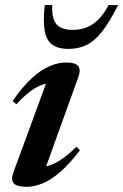

<svg xmlns="http://www.w3.org/2000/svg" viewBox="-20 -710 476 742"><path d="M32.5 -45.5 167 -412 188.5 -388.5Q166.5 -390 144.2 -382.8Q122 -375.5 97.5 -357.2Q73 -339 43 -307L29 -320Q67 -375 102.5 -407.5Q138 -440 171.5 -454.2Q205 -468.5 236 -468.5Q271 -468.5 282 -454.8Q293 -441 283 -413L148 -38.5L124 -65.5Q144.5 -63.5 167 -69.5Q189.5 -75.5 216.2 -93.2Q243 -111 275.5 -143L289 -129.5Q250.5 -78.5 214.8 -47.2Q179 -16 146.2 -2Q113.5 12 83 12Q45 12 33 -1.8Q21 -15.5 32.5 -45.5ZM261 -594.5Q290.5 -594.5 315 -604.2Q339.5 -614 360.5 -635Q381.5 -656 399.5 -690.5H436.5Q404 -626 375.2 -589Q346.5 -552 315.5 -536.5Q284.5 -521 244.5 -521Q205.5 -521 182.8 -536.8Q160 -552.5 153 -589.5Q146 -626.5 153 -690.5H182Q180 -655.5 187.8 -634.5Q195.5 -613.5 213.8 -604Q232 -594.5 261 -594.5Z"/></svg>

Font: Newsreader 36pt SemiBold
Style: Italic
Weight: 600
Italic angle: -17°
Designer: Hugues Gentile
Foundry: Production Type
Version: Version 1.003